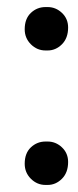

<svg xmlns="http://www.w3.org/2000/svg" viewBox="-20 -511 222 544"><path d="M115 13H109Q85 13 67.5 -4.5Q50 -22 50 -47Q50 -77 67.5 -93.5Q85 -110 109 -110H115Q138 -110 155.5 -93.5Q173 -77 173 -52Q173 -22 155.5 -4.5Q138 13 115 13ZM115 -368H109Q85 -368 67.5 -385.5Q50 -403 50 -428Q50 -458 67.5 -474.5Q85 -491 109 -491H115Q138 -491 155.5 -474.5Q173 -458 173 -433Q173 -403 155.5 -385.5Q138 -368 115 -368Z"/></svg>

Font: Gardens CM
Style: Regular
Weight: 400
Designer: Created by: Aleksander Shevchuk, 2010. Modifed by: Daren Olsen, 2020.
Foundry: High-Logic / FontCreator v.13.0.0 build 2663 (64-bit)
Version: Version 3.003 Ukrainian, initial release